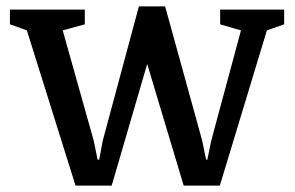

<svg xmlns="http://www.w3.org/2000/svg" viewBox="-20 -570 921 600"><path d="M176 -475 273 -130 285 -71H290L301 -130L414 -550H496L612 -130L624 -71H628L640 -130L733 -475L668 -494V-540H868V-494L814 -475L667 10H554L440 -370L329 10H216L64 -475L11 -494V-540H245V-494Z"/></svg>

Font: Domine Medium
Style: Regular
Weight: 500
Designer: Pablo Impallari, Rodrigo Fuenzalida, Brenda Gallo
Foundry: Pablo Impallari, Rodrigo Fuenzalida, Brenda Gallo
Version: Version 2.000